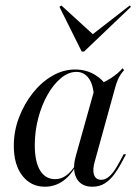

<svg xmlns="http://www.w3.org/2000/svg" viewBox="-20 -685 510 716"><path d="M147.6 11.3Q95.2 11.3 63.3 -29.8Q31.5 -71 31.5 -141.1Q31.5 -196 50.8 -246.8Q70.2 -297.6 102.4 -338.3Q134.7 -379 175.4 -402.4Q216.1 -425.8 259.7 -425.8Q299.2 -425.8 330.6 -408.1Q362.1 -390.3 382.3 -358.1L330.6 -322.6Q328.2 -369.4 310.9 -393.1Q293.5 -416.9 265.3 -416.9Q235.5 -416.9 207.7 -394Q179.8 -371 157.7 -332.3Q135.5 -293.5 122.6 -244.4Q109.7 -195.2 109.7 -143.5Q109.7 -82.3 129.4 -49.6Q149.2 -16.9 185.5 -16.9Q207.3 -16.9 225.8 -29.8Q244.4 -42.7 261.3 -69.4V-62.9Q240.3 -26.6 211.3 -7.7Q182.3 11.3 147.6 11.3ZM324.2 11.3Q282.3 11.3 265.3 -20.6Q248.4 -52.4 262.9 -104L336.3 -366.1Q364.5 -375 392.3 -392.7Q420.2 -410.5 437.1 -430.6L442.7 -423.4Q434.7 -414.5 429 -405.6Q423.4 -396.8 419 -386.3Q414.5 -375.8 410.5 -362.1L333.9 -84.7Q324.2 -52.4 330.6 -33.5Q337.1 -14.5 357.3 -14.5Q371.8 -14.5 384.3 -24.6Q396.8 -34.7 406.9 -49.6Q416.9 -64.5 425 -79.8L441.1 -109.7H450L430.6 -73.4Q420.2 -54 405.6 -34.3Q391.1 -14.5 371.4 -1.6Q351.6 11.3 324.2 11.3ZM463.7 -664.5 468.5 -659.7 293.5 -492.7H284.7L201.6 -659.7L208.9 -664.5L337.9 -546.8L315.3 -549.2Z"/></svg>

Font: Playfair 144pt
Style: Italic
Weight: 400
Italic angle: -15.6°
Designer: Claus Eggers Sørensen
Foundry: Claus Eggers Sørensen
Version: Version 2.001;gftools[0.9.30]